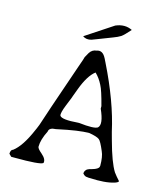

<svg xmlns="http://www.w3.org/2000/svg" viewBox="-117 -888 855 978"><g transform="rotate(15 310.5 -399.5)"><path d="M274 -686Q248 -678 228 -692L372 -787Q419 -807 459 -787Q429 -753 416 -744Q400 -734 378 -726Q329 -707 303 -697Q277 -687 274 -686ZM578 -14Q553 -6 521 -3.5Q489 -1 451 -3Q446 -3 442 -3Q438 -3 434 -4Q423 -4 415 -12L410 -17Q410 -29 418 -37L422 -41Q430 -46 447 -50Q479 -59 482 -72Q483 -74 483 -77Q483 -126 471 -151Q451 -199 440 -207Q427 -217 386 -224Q331 -224 221 -200Q219 -199 216 -199Q181 -198 179 -176Q154 -127 154 -90Q154 -80 178 -60Q206 -36 200 -16Q185 -3 50 -4H33L20 -17Q21 -39 33 -41Q77 -74 117 -168Q118 -170 121.5 -178Q125 -186 130 -199Q137 -222 166 -307Q195 -392 245 -537Q263 -587 263 -591Q264 -592 277 -616Q290 -637 313 -639Q343 -650 362 -613Q363 -611 364.5 -608.5Q366 -606 367 -603L373 -591Q462 -411 495 -260Q497 -253 500 -241.5Q503 -230 507 -216Q536 -109 564 -64Q571 -54 578.5 -45.5Q586 -37 593 -29Q601 -22 578 -14ZM324 -260Q403 -251 421 -263Q444 -283 410 -359V-372Q400 -411 391.5 -437Q383 -463 376 -476Q360 -508 337 -530Q300 -502 271 -424Q261 -398 256.5 -385Q252 -372 252 -372Q249 -364 244.5 -353.5Q240 -343 235 -330Q216 -283 221 -271Q232 -253 318 -260Z"/></g></svg>

Font: New Tegomin
Style: Regular
Weight: 400
Designer: Kyosuke Nagai
Version: Version 1.000